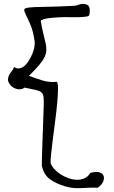

<svg xmlns="http://www.w3.org/2000/svg" viewBox="-20 -842 594 1002"><path d="M321.3 130.9Q274.4 117.2 241.7 94.2Q209 71.3 198.2 22.5Q198.2 15.6 198.7 -7.8Q199.2 -31.2 200.2 -63.5Q201.2 -95.7 202.6 -131.8Q204.1 -168 205.1 -200.2Q206.1 -232.4 207 -255.9Q208 -279.3 208 -285.2Q209 -316.4 207.5 -333.5Q206.1 -350.6 196.3 -359.4Q186.5 -368.2 166 -372.6Q145.5 -377 108.4 -384.8Q95.7 -375 79.1 -376Q62.5 -377 48.8 -385.7Q35.2 -394.5 26.9 -408.7Q18.6 -422.9 23.4 -438.5Q27.3 -453.1 37.6 -465.3Q47.9 -477.5 53.7 -492.2Q68.4 -482.4 82.5 -485.4Q96.7 -488.3 108.9 -499Q121.1 -509.8 131.3 -526.9Q141.6 -543.9 148.9 -561.5Q156.2 -579.1 159.2 -595.7Q162.1 -612.3 161.1 -623Q154.3 -676.8 139.6 -710.9Q125 -745.1 115.2 -764.6Q105.5 -784.2 106.4 -792Q107.4 -799.8 131.8 -802.7Q156.2 -805.7 210.4 -806.2Q264.6 -806.6 362.3 -811.5Q372.1 -811.5 379.9 -814Q387.7 -816.4 395.5 -818.8Q403.3 -821.3 412.1 -821.8Q420.9 -822.3 431.6 -818.4Q440.4 -815.4 443.8 -808.6Q447.3 -801.8 448.2 -793.9Q449.2 -786.1 448.2 -777.8Q447.3 -769.5 446.3 -764.6Q445.3 -757.8 430.2 -755.4Q415 -752.9 391.6 -752.4Q368.2 -752 339.4 -752.4Q310.5 -752.9 282.7 -751.5Q254.9 -750 230.5 -746.6Q206.1 -743.2 192.4 -734.4Q199.2 -693.4 206.5 -665Q213.9 -636.7 218.3 -615.7Q222.7 -594.7 221.7 -577.6Q220.7 -560.5 211.4 -542Q202.1 -523.4 183.1 -501Q164.1 -478.5 130.9 -446.3Q168 -432.6 202.1 -421.9Q236.3 -411.1 277.3 -415Q283.2 -405.3 282.7 -374.5Q282.2 -343.8 278.3 -301.8Q274.4 -259.8 268.1 -211.9Q261.7 -164.1 256.3 -120.1Q251 -76.2 247.1 -41.5Q243.2 -6.8 244.1 7.8Q249 24.4 263.2 40Q277.3 55.7 296.4 67.9Q315.4 80.1 337.9 87.9Q360.4 95.7 381.3 96.2Q402.3 96.7 420.9 88.4Q439.5 80.1 451.2 60.5Q480.5 51.8 498 57.1Q515.6 62.5 520.5 75.7Q525.4 88.9 518.1 106Q510.7 123 490.2 137.7Q465.8 136.7 445.3 137.7Q424.8 138.7 405.3 139.6Q385.7 140.6 365.2 139.2Q344.7 137.7 321.3 130.9Z"/></svg>

Font: Give You Glory
Style: Regular
Weight: 400
Designer: Kimberly Geswein
Foundry: Kimberly Geswein
Version: Version 1.002